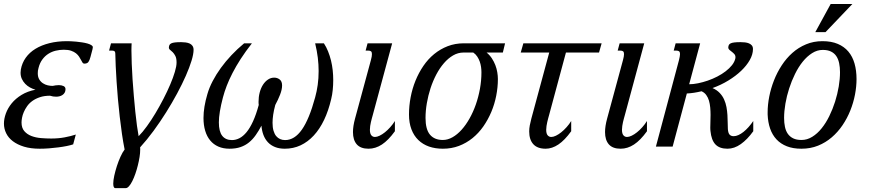

<svg xmlns="http://www.w3.org/2000/svg" viewBox="-31 -736 4408 964"><path d="M289.6 -486.3Q268.6 -486.3 248.5 -481.4Q228.5 -476.6 211.7 -465.8Q194.8 -455.1 181.9 -437.7Q168.9 -420.4 162.6 -395.5Q160.2 -387.7 159.4 -380.9Q158.7 -374 158.7 -368.2Q158.7 -349.6 166 -337.4Q173.3 -325.2 184.6 -317.9Q195.8 -310.5 208.7 -307.6Q221.7 -304.7 233.4 -304.7Q240.2 -306.2 248.3 -307.4Q256.3 -308.6 264.2 -308.6Q277.8 -308.6 287.8 -304Q297.9 -299.3 297.9 -288.1Q297.9 -277.8 293.5 -270.5Q289.1 -263.2 282.2 -258.8Q275.4 -254.4 267.1 -252.4Q258.8 -250.5 251 -250.5Q243.2 -250.5 235.4 -251.7Q227.5 -252.9 220.2 -255.4Q191.4 -255.4 169.4 -248Q147.5 -240.7 131.6 -229.2Q115.7 -217.8 105.2 -202.9Q94.7 -188 88.4 -173.1Q82 -158.2 79.6 -144.5Q77.1 -130.9 77.1 -121.1Q77.1 -93.8 91.1 -77.6Q105 -61.5 126.7 -53.2Q148.4 -44.9 174.8 -42.7Q201.2 -40.5 226.1 -40.5Q262.7 -40.5 293.7 -46.4Q324.7 -52.2 349.6 -60.5L336.4 -11.2Q323.7 -6.8 304.4 -2.9Q285.2 1 262.5 3.9Q239.7 6.8 215.6 8.8Q191.4 10.7 168.9 10.7Q123.5 10.7 89.8 0.5Q56.2 -9.8 33.7 -26.9Q11.2 -43.9 0 -66.9Q-11.2 -89.8 -11.2 -115.7Q-11.2 -139.6 -1.5 -166.5Q8.3 -193.4 27.8 -217.3Q47.4 -241.2 77.1 -259.5Q106.9 -277.8 147 -285.6Q132.8 -289.6 119.4 -296.9Q106 -304.2 95.5 -315.2Q85 -326.2 78.6 -340.1Q72.3 -354 72.3 -371.1Q72.3 -378.9 73.7 -387.2Q79.6 -419.9 98.4 -446.3Q117.2 -472.7 147.2 -491Q177.2 -509.3 217.3 -519.3Q257.3 -529.3 305.2 -529.3Q312.5 -529.3 325 -528.8Q337.4 -528.3 351.8 -526.9Q366.2 -525.4 381.1 -523.2Q396 -521 408 -517.6Q419.9 -514.2 427.5 -509.5Q435.1 -504.9 435.1 -499Q435.1 -494.1 433.6 -489.3L423.3 -450.2Q418.9 -433.1 412.8 -424.8Q406.7 -416.5 392.1 -416.5Q386.7 -416.5 383.3 -421.6Q379.9 -426.8 376 -434.6Q372.1 -442.4 366.2 -451.4Q360.4 -460.4 350.6 -468.3Q340.8 -476.1 326.2 -481.2Q311.5 -486.3 289.6 -486.3Z M547.9 -467.3Q547.9 -475.6 543.7 -478.8Q539.6 -481.9 532.2 -481.9H516.6L526.4 -518.6H629.9Q629.4 -511.2 629.2 -502.2Q628.9 -493.2 628.9 -482.4Q628.9 -453.6 630.4 -416.5Q631.8 -379.4 634.5 -338.1Q637.2 -296.9 640.9 -254.9Q644.5 -212.9 648.4 -174.6Q652.3 -136.2 656.7 -104.5Q661.1 -72.8 665 -52.2Q684.6 -71.8 706.5 -102.1Q728.5 -132.3 749.5 -167.5Q770.5 -202.6 789.8 -240Q809.1 -277.3 823.7 -311.8Q838.4 -346.2 846.9 -375Q855.5 -403.8 855.5 -421.9Q855.5 -443.4 849.4 -455.1Q843.3 -466.8 836.2 -473.9Q829.1 -481 823 -485.6Q816.9 -490.2 816.9 -497.6Q817.4 -504.9 819.8 -510Q822.3 -515.1 828.9 -518.3Q835.4 -521.5 847.2 -522.9Q858.9 -524.4 878.9 -524.4Q889.6 -524.4 900.9 -522.9Q912.1 -521.5 920.9 -517.6Q929.7 -513.7 935.3 -505.9Q940.9 -498 940.9 -485.8Q940.9 -464.8 930.7 -431.2Q920.4 -397.5 902.1 -355.7Q883.8 -314 858.4 -266.8Q833 -219.7 803.2 -172.1Q773.4 -124.5 740.2 -79.3Q707 -34.2 672.4 3.9Q672.9 6.8 672.9 9.8Q672.9 12.7 672.9 16.1Q672.9 32.2 669.7 52.5Q666.5 72.8 661.1 94.2Q655.8 115.7 648.7 136.2Q641.6 156.7 633.5 172.9Q625.5 189 616.9 198.7Q608.4 208.5 600.6 208.5H547.9Q542.5 208.5 540 202.4Q537.6 196.3 537.6 186Q537.6 169.9 542.7 146.2Q547.9 122.6 555.9 97.7Q564 72.8 574.2 50.3Q584.5 27.8 594.7 14.6Q587.4 -21.5 581.3 -63.7Q575.2 -106 570.1 -150.4Q564.9 -194.8 561 -239.5Q557.1 -284.2 554.4 -325.7Q551.8 -367.2 550 -403.6Q548.3 -439.9 547.9 -467.3Z M1268.1 -209Q1267.6 -212.9 1267.3 -216.8Q1267.1 -220.7 1267.1 -224.6Q1267.1 -249.5 1272.9 -271.7Q1278.8 -293.9 1289.3 -310.3Q1299.8 -326.7 1314.2 -336.4Q1328.6 -346.2 1345.7 -346.2Q1361.3 -346.2 1373.3 -336.9Q1385.3 -327.6 1385.3 -307.1Q1385.3 -286.6 1375.2 -260.7Q1365.2 -234.9 1351.1 -209Q1343.8 -182.1 1340.6 -159.9Q1337.4 -137.7 1337.4 -119.6Q1337.4 -96.2 1342.3 -79.6Q1347.2 -63 1355.7 -52.7Q1364.3 -42.5 1375.7 -37.6Q1387.2 -32.7 1400.4 -32.7Q1447.8 -32.7 1484.6 -85Q1521.5 -137.2 1551.3 -247.1Q1559.6 -276.9 1564.2 -309.8Q1568.8 -342.8 1568.8 -379.4Q1568.8 -411.6 1564.7 -446Q1560.5 -480.5 1551.3 -518.6H1595.2Q1607.4 -500 1616.2 -478Q1625 -456.1 1630.9 -432.4Q1636.7 -408.7 1639.4 -383.8Q1642.1 -358.9 1642.1 -334Q1642.1 -308.6 1639.6 -284.4Q1637.2 -260.3 1631.8 -238.3Q1618.2 -180.2 1596.2 -134Q1574.2 -87.9 1544.4 -55.7Q1514.6 -23.4 1478 -6.3Q1441.4 10.7 1398.9 10.7Q1371.1 10.7 1349.9 2.2Q1328.6 -6.3 1314.2 -21.7Q1299.8 -37.1 1291.7 -58.3Q1283.7 -79.6 1281.7 -105Q1268.1 -79.1 1252.9 -57.6Q1237.8 -36.1 1219.2 -21Q1200.7 -5.9 1176.8 2.4Q1152.8 10.7 1121.6 10.7Q1089.8 10.7 1065.4 0Q1041 -10.7 1024.4 -30.8Q1007.8 -50.8 999.3 -79.3Q990.7 -107.9 990.7 -143.6Q990.7 -197.8 1010.3 -263.7Q1019.5 -295.9 1036.9 -329.1Q1054.2 -362.3 1077.9 -395Q1101.6 -427.7 1131.1 -459Q1160.6 -490.2 1194.8 -518.6H1233.9Q1201.7 -477.5 1177.7 -440.4Q1153.8 -403.3 1136.5 -369.6Q1119.1 -335.9 1107.4 -305.4Q1095.7 -274.9 1088.4 -247.1Q1067.9 -169.4 1067.9 -121.6Q1067.9 -75.7 1084.7 -54.2Q1101.6 -32.7 1133.8 -32.7Q1152.8 -32.7 1171.4 -42.2Q1189.9 -51.8 1207 -72.5Q1224.1 -93.3 1239.5 -127Q1254.9 -160.6 1268.1 -209Z M1831.1 -433.6Q1834 -443.8 1835.2 -451.4Q1836.4 -459 1836.4 -464.4Q1836.4 -474.6 1831.8 -478.3Q1827.1 -481.9 1818.4 -481.9H1804.7L1814.5 -518.6H1938L1840.3 -157.2Q1838.4 -150.4 1835.9 -141.4Q1833.5 -132.3 1831.3 -122.8Q1829.1 -113.3 1827.6 -103.3Q1826.2 -93.3 1826.2 -84.5Q1826.2 -65.4 1833.3 -56.9Q1840.3 -48.3 1851.6 -48.3Q1861.8 -48.3 1875 -54.7Q1888.2 -61 1901.6 -71.8Q1915 -82.5 1928.2 -97.2Q1941.4 -111.8 1951.7 -128.4V-77.1Q1918.9 -31.7 1886.7 -10.5Q1854.5 10.7 1819.3 10.7Q1779.8 10.7 1760.5 -11Q1741.2 -32.7 1741.2 -72.8Q1741.2 -102.1 1751.5 -140.1Z M2412.1 -472.2Q2427.7 -459.5 2438.5 -443.1Q2449.2 -426.8 2456.1 -408.9Q2462.9 -391.1 2465.8 -373Q2468.8 -355 2468.8 -339.4Q2468.8 -297.4 2460.4 -255.1Q2452.1 -212.9 2435.8 -174.1Q2419.4 -135.3 2395.8 -101.3Q2372.1 -67.4 2341.3 -42.5Q2310.5 -17.6 2273.2 -3.4Q2235.8 10.7 2192.4 10.7Q2154.3 10.7 2123 -0.2Q2091.8 -11.2 2069.3 -33Q2046.9 -54.7 2034.7 -86.9Q2022.5 -119.1 2022.5 -161.1Q2022.5 -204.6 2030.8 -248Q2039.1 -291.5 2055.2 -331.1Q2071.3 -370.6 2094.7 -405Q2118.2 -439.5 2148.9 -464.6Q2179.7 -489.7 2217 -504.2Q2254.4 -518.6 2298.3 -518.6H2504.9L2493.7 -472.2ZM2386.2 -373Q2386.2 -385.7 2384.3 -399.7Q2382.3 -413.6 2377.7 -426.8Q2373 -439.9 2365.2 -451.9Q2357.4 -463.9 2345.2 -472.2H2295.9Q2268.6 -472.2 2243.9 -457.8Q2219.2 -443.4 2198 -418.9Q2176.8 -394.5 2159.7 -362.1Q2142.6 -329.6 2130.6 -293Q2118.7 -256.3 2112.1 -218Q2105.5 -179.7 2105.5 -144Q2105.5 -86.4 2127.9 -59.8Q2150.4 -33.2 2192.4 -33.2Q2216.8 -33.2 2241 -46.9Q2265.1 -60.5 2286.6 -84.5Q2308.1 -108.4 2326.4 -140.9Q2344.7 -173.3 2357.9 -210.9Q2371.1 -248.5 2378.7 -290Q2386.2 -331.5 2386.2 -373Z M2583.5 -472.2 2596.7 -518.6H2989.7L2976.6 -472.2H2810.5L2725.6 -157.2Q2723.6 -150.4 2721.2 -141.4Q2718.8 -132.3 2716.6 -122.8Q2714.4 -113.3 2712.9 -103.3Q2711.4 -93.3 2711.4 -84.5Q2711.4 -65.4 2718.5 -56.9Q2725.6 -48.3 2736.8 -48.3Q2747.1 -48.3 2760.3 -54.7Q2773.4 -61 2786.9 -71.8Q2800.3 -82.5 2813.5 -97.2Q2826.7 -111.8 2836.9 -128.4V-77.1Q2804.2 -31.7 2772.5 -10.5Q2740.7 10.7 2708.5 10.7Q2667.5 10.7 2646.7 -12Q2626 -34.7 2626 -76.2Q2626 -90.3 2628.9 -106.2Q2631.8 -122.1 2636.7 -140.1L2726.6 -472.2Z M3096.7 -433.6Q3099.6 -443.8 3100.8 -451.4Q3102.1 -459 3102.1 -464.4Q3102.1 -474.6 3097.4 -478.3Q3092.8 -481.9 3084 -481.9H3070.3L3080.1 -518.6H3203.6L3106 -157.2Q3104 -150.4 3101.6 -141.4Q3099.1 -132.3 3096.9 -122.8Q3094.7 -113.3 3093.3 -103.3Q3091.8 -93.3 3091.8 -84.5Q3091.8 -65.4 3098.9 -56.9Q3106 -48.3 3117.2 -48.3Q3127.4 -48.3 3140.6 -54.7Q3153.8 -61 3167.2 -71.8Q3180.7 -82.5 3193.8 -97.2Q3207 -111.8 3217.3 -128.4V-77.1Q3184.6 -31.7 3152.3 -10.5Q3120.1 10.7 3085 10.7Q3045.4 10.7 3026.1 -11Q3006.8 -32.7 3006.8 -72.8Q3006.8 -102.1 3017.1 -140.1Z M3536.1 -78.6Q3535.6 -82.5 3535.4 -86.4Q3535.2 -90.3 3535.2 -95.2Q3535.2 -108.9 3535.9 -125.5Q3536.6 -142.1 3536.6 -159.7Q3536.6 -177.7 3534.9 -196.3Q3533.2 -214.8 3528.6 -230.7Q3523.9 -246.6 3514.9 -259Q3505.9 -271.5 3491.2 -277.8Q3473.1 -273.4 3454.8 -270.5Q3436.5 -267.6 3417.5 -266.6L3346.2 0H3262.2L3377.9 -433.6Q3380.4 -443.8 3381.8 -451.4Q3383.3 -459 3383.3 -464.4Q3383.3 -474.6 3378.7 -478.3Q3374 -481.9 3365.2 -481.9H3351.6L3361.3 -518.6H3484.4L3429.2 -313Q3449.7 -313 3473.9 -317.9Q3498 -322.8 3522.7 -331.3Q3547.4 -339.8 3570.6 -351.8Q3593.8 -363.8 3612.5 -378.2Q3631.3 -392.6 3644.3 -408.9Q3657.2 -425.3 3661.1 -442.9Q3661.6 -444.8 3661.6 -448.7Q3661.6 -458 3656 -464.4Q3650.4 -470.7 3643.6 -475.8Q3636.7 -481 3631.1 -485.8Q3625.5 -490.7 3625.5 -497.6Q3626 -504.9 3628.4 -510Q3630.9 -515.1 3637.5 -518.3Q3644 -521.5 3655.8 -522.9Q3667.5 -524.4 3687.5 -524.4Q3698.2 -524.4 3709.2 -523.2Q3720.2 -522 3729.2 -518.3Q3738.3 -514.6 3743.9 -507.8Q3749.5 -501 3749.5 -489.7Q3749.5 -462.9 3733.6 -434.8Q3717.8 -406.7 3690.4 -380.6Q3663.1 -354.5 3626 -331.8Q3588.9 -309.1 3546.4 -293.9Q3568.4 -284.2 3582.5 -269.3Q3596.7 -254.4 3604.7 -236.3Q3612.8 -218.3 3616.5 -198.2Q3620.1 -178.2 3621.3 -158.4Q3622.6 -138.7 3622.6 -120.6Q3622.6 -102.5 3623.5 -87.9Q3625 -67.9 3632.1 -60.1Q3639.2 -52.2 3652.8 -52.2Q3664.1 -52.2 3676.5 -57.9Q3689 -63.5 3701.9 -73.7Q3714.8 -84 3727.3 -97.9Q3739.7 -111.8 3751 -128.4V-77.1Q3721.2 -35.6 3688.5 -12.5Q3655.8 10.7 3621.6 10.7Q3581.5 10.7 3561 -11Q3540.5 -32.7 3536.1 -78.6Z M3823.2 -172.4Q3823.2 -210 3831.3 -251.2Q3839.4 -292.5 3855 -332.3Q3870.6 -372.1 3893.8 -407.7Q3917 -443.4 3947.5 -470.5Q3978 -497.6 4015.9 -513.4Q4053.7 -529.3 4098.6 -529.3Q4143.1 -529.3 4175.3 -515.6Q4207.5 -502 4228.5 -477.1Q4249.5 -452.1 4259.5 -417Q4269.5 -381.8 4269.5 -338.9Q4269.5 -301.3 4261.7 -260.7Q4253.9 -220.2 4238.3 -181.2Q4222.7 -142.1 4199.2 -107.4Q4175.8 -72.8 4145 -46.4Q4114.3 -20 4076.2 -4.6Q4038.1 10.7 3992.7 10.7Q3950.7 10.7 3919.7 -1.5Q3888.7 -13.7 3867.7 -36.1Q3846.7 -58.6 3835.7 -90.3Q3824.7 -122.1 3823.2 -161.1ZM4100.1 -485.4Q4071.8 -485.4 4046.4 -469.2Q4021 -453.1 3999.5 -426.5Q3978 -399.9 3960.7 -364.7Q3943.4 -329.6 3931.2 -291.7Q3918.9 -253.9 3912.4 -215.6Q3905.8 -177.2 3905.8 -144Q3905.8 -119.1 3910.2 -98.6Q3914.6 -78.1 3924.8 -63.7Q3935.1 -49.3 3951.7 -41.3Q3968.3 -33.2 3993.2 -33.2Q4021.5 -33.2 4047.1 -49.1Q4072.8 -64.9 4094.2 -91.6Q4115.7 -118.2 4132.8 -153.1Q4149.9 -188 4161.9 -225.8Q4173.8 -263.7 4180.2 -301.8Q4186.5 -339.8 4186.5 -373.5Q4186.5 -398.4 4182.1 -419.2Q4177.7 -439.9 4167.7 -454.6Q4157.7 -469.2 4141.1 -477.3Q4124.5 -485.4 4100.1 -485.4ZM4139.6 -715.8H4248.5L4113.8 -574.7H4062.5Z"/></svg>

Font: Arian Grqi
Style: Italic
Weight: 400
Italic angle: -15°
Designer: Ruben Hakobyan (Tarumian)
Foundry: Ruben Hakobyan (Tarumian)
Version: Version 1.002